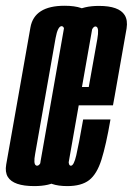

<svg xmlns="http://www.w3.org/2000/svg" viewBox="-47 -626 450 650"><path d="M69 4Q-1.5 4 -20.5 -27Q-30.5 -43.5 -26 -69Q-13 -142 15 -300.5Q43 -459.5 56 -533Q69 -606.5 171.5 -606.5Q241 -606.5 260 -575Q270.5 -558.5 266 -533Q253 -459.5 225 -300.5Q197 -142 184.2 -69Q171.5 4 69 4ZM78.5 -65Q92 -65 99 -104.8Q106 -144.5 133.5 -300.5Q161 -457 168 -497Q174.5 -532 165 -536.5Q163.5 -537.5 162 -537.5Q148.5 -537.5 141.2 -497.2Q134 -457 106.5 -300.5Q79 -144.5 72 -105Q65.5 -70.5 75 -66Q76.5 -65 78.5 -65ZM181 4Q119 4 98.5 -25Q84 -46 90.5 -81Q105.5 -166 129 -299.5Q155.5 -450.5 169.2 -528.2Q183 -606 288 -606Q355.5 -606 375 -575Q386 -557.5 381.5 -529.5Q368 -453 341.5 -302.5Q338.5 -285 335.5 -269.5H216Q196.5 -159 189 -115.5Q181 -69.5 190.5 -65.5Q191.5 -65 193 -65Q203 -65 211.2 -100.2Q219.5 -135.5 234.5 -221.5H327Q312 -134.5 296.5 -85.5Q281 -36.5 254.8 -16.2Q228.5 4 181 4ZM227 -331.5H253.5Q275.5 -453.5 282.5 -494Q289 -531 279.5 -535.5Q278 -536.5 276.5 -536.5Q263 -536.5 255.5 -494Q249 -456 227 -331.5Z"/></svg>

Font: Anybody UltraCondensed Medium
Style: Italic
Weight: 500
Width: 1
Italic angle: -10°
Designer: Tyler Finck
Foundry: Etcetera Type Company
Version: Version 1.010; ttfautohint (v1.8.3) -l 8 -r 50 -G 200 -x 14 